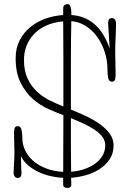

<svg xmlns="http://www.w3.org/2000/svg" viewBox="-20 -860 640 945"><path d="M83 -91Q83 -68 84 -50Q84 -42 84.5 -35Q85 -28 85 -22Q85 -15 86 -9Q86 16 67 16Q57 16 52 8Q47 0 47 -7Q47 -13 47.5 -25Q48 -37 49 -52Q50 -67 50.5 -82Q51 -97 51 -108Q51 -124 50.5 -135Q50 -146 50 -156.5Q50 -167 49.5 -178Q49 -189 49 -205Q49 -219 52 -229Q55 -239 68 -239Q82 -239 86 -220.5Q90 -202 90 -180Q90 -150 103 -121.5Q116 -93 141.5 -70Q167 -47 204.5 -32Q242 -17 291 -14Q291 -84 291.5 -153.5Q292 -223 292 -293Q260 -305 219 -323Q178 -341 142 -372.5Q106 -404 81.5 -452.5Q57 -501 57 -574Q57 -623 76.5 -661Q96 -699 128.5 -726Q161 -753 203 -768Q245 -783 291 -786V-818Q291 -832 299 -836Q307 -840 312 -840Q323 -840 327 -827Q331 -814 331 -802V-786Q397 -782 444 -742Q491 -702 520 -621Q516 -684 514 -714.5Q512 -745 512 -746Q512 -771 531 -771Q541 -771 546 -763Q551 -755 551 -748Q551 -713 549 -675.5Q547 -638 547 -602Q547 -570 548 -547Q549 -524 549 -492Q549 -478 546 -468Q543 -458 530 -458Q516 -458 512.5 -476.5Q509 -495 509 -517Q509 -562 495.5 -604Q482 -646 458 -679Q434 -712 401.5 -732.5Q369 -753 331 -756Q330 -709 329.5 -661.5Q329 -614 329 -562Q329 -510 329 -450.5Q329 -391 329 -321Q363 -307 400 -290Q437 -273 468 -251.5Q499 -230 519 -203.5Q539 -177 539 -145Q539 -104 519 -75Q499 -46 468 -26.5Q437 -7 400 3Q363 13 330 15Q330 23 330.5 31.5Q331 40 331 48Q331 65 311 65Q303 65 297 61Q291 57 291 51V15Q261 14 230 7Q199 0 171 -13Q143 -26 120 -45Q97 -64 83 -91ZM292 -336Q292 -402 292 -458.5Q292 -515 292 -565.5Q292 -616 291.5 -662Q291 -708 291 -755Q246 -751 210.5 -735.5Q175 -720 150 -695Q125 -670 111.5 -637Q98 -604 98 -565Q98 -511 116 -473Q134 -435 162 -409Q190 -383 224.5 -366Q259 -349 292 -336ZM329 -279Q329 -213 329 -147Q329 -81 330 -15Q363 -17 393 -27Q423 -37 446.5 -53.5Q470 -70 484 -93Q498 -116 498 -145Q498 -168 483.5 -187Q469 -206 445 -222Q421 -238 390.5 -252Q360 -266 329 -279Z"/></svg>

Font: Life Savers
Style: Regular
Weight: 400
Designer: Pablo Impallari, Rodrigo Fuenzalida, Brenda Gallo
Foundry: Pablo Impallari, Rodrigo Fuenzalida, Brenda Gallo
Version: Version 3.001; ttfautohint (v0.95) -l 8 -r 50 -G 200 -x 14 -